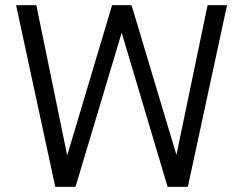

<svg xmlns="http://www.w3.org/2000/svg" viewBox="-20 -720 937 740"><path d="M193 0 42 -700H120L239 -121L412 -700H487L660 -123L780 -700H855L704 0H626L449 -594L271 0Z"/></svg>

Font: Red Hat Text
Style: Regular
Weight: 400
Designer: Pentagram, MCKL
Foundry: MCKL
Version: Version 1.030